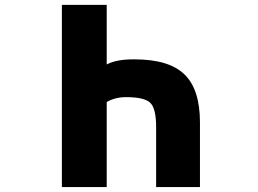

<svg xmlns="http://www.w3.org/2000/svg" viewBox="-20 -752 1040 774"><path d="M410.2 -492.2Q451.2 -513.7 522.5 -512.7Q661.1 -512.7 723.6 -452.1Q786.1 -391.6 786.1 -258.8V2H609.4V-240.2Q609.4 -314.5 585.9 -337.4Q562.5 -360.4 488.3 -360.4Q444.3 -360.4 410.2 -340.8V2H229.5V-732.4H410.2Z"/></svg>

Font: Gen Shin Gothic Monospace Heavy
Style: Bold
Weight: 800
Designer: [Source Han Sans]
Ryoko NISHIZUKA  (kana & ideographs); Paul D. Hunt (Latin, Greek & Cyrillic); Wenlong ZHANG  (bopomofo
Version: Version 1.002.20150607